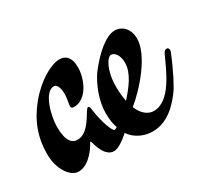

<svg xmlns="http://www.w3.org/2000/svg" viewBox="-98 -441 634 580"><g transform="rotate(-30 219.5 -151.0)"><path d="M160 7C175 7 196 -8 215 -25C234 4 267 14 291 14C343 14 381 -24 409 -65L426 -96C435 -115 447 -139 458 -167C459 -169 459 -171 459 -174C459 -179 456 -182 452 -182C445 -182 442 -177 438 -169C417 -124 383 -38 325 -38C306 -38 287 -51 275 -80C321 -117 390 -196 390 -253C390 -288 368 -308 343 -308C311 -308 269 -270 234 -224C215 -195 195 -150 195 -104C195 -83 198 -66 203 -52C198 -49 195 -48 193 -48C188 -48 172 -79 164 -138C163 -145 161 -148 158 -148C148 -148 126 -78 82 -78C63 -78 47 -92 47 -143C47 -178 65 -254 100 -254C114 -254 117 -229 117 -218C117 -203 112 -184 112 -177C112 -172 115 -169 122 -169C167 -169 192 -227 192 -267C192 -305 174 -316 155 -316C126 -316 78 -290 37 -241C-3 -192 -20 -143 -20 -86C-20 -35 7 7 37 7C75 7 104 -40 109 -50C110 -51 111 -54 112 -54C113 -54 114 -50 115 -49C117 -42 128 7 160 7ZM262 -158C262 -216 284 -250 297 -250C309 -250 322 -235 322 -208C322 -171 292 -135 267 -107C264 -121 262 -138 262 -158Z"/></g></svg>

Font: Engagement
Style: Regular
Weight: 400
Designer: Astigmatic (AOETI)
Foundry: Astigmatic (AOETI)
Version: Version 1.000